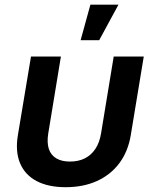

<svg xmlns="http://www.w3.org/2000/svg" viewBox="-20 -779 645 808"><path d="M256.3 8.8Q183.1 8.8 134 -17.1Q85 -43 64.5 -92Q43.9 -141.1 55.2 -210L110.4 -541H236.3L183.1 -217.8Q176.8 -178.7 185.5 -152.3Q194.3 -126 217 -112.5Q239.7 -99.1 274.4 -99.1Q310.1 -99.1 336.9 -112.5Q363.8 -126 381.3 -152.3Q398.9 -178.7 405.3 -217.8L458.5 -541H585L530.3 -210Q519 -141.6 482.4 -92.5Q445.8 -43.5 388.2 -17.3Q330.6 8.8 256.3 8.8ZM319.3 -609.9 360.4 -759.3H478.5L397.5 -609.9Z"/></svg>

Font: Inter 17pt SemiBold
Style: Italic
Weight: 600
Italic angle: -9.3988°
Version: Version 4.001;git-66647c0bb